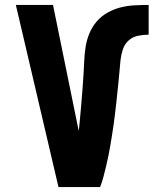

<svg xmlns="http://www.w3.org/2000/svg" viewBox="-20 -755 640 775"><path d="M216 0 44 -735H194L294 -245Q295 -240 296 -235.5Q297 -231 298 -226Q301 -254 303.5 -282.5Q306 -311 308.5 -339Q311 -367 313 -395.5Q315 -424 317 -452.5Q319 -481 320 -509Q321 -537 325.5 -565.5Q330 -594 341 -620.5Q352 -647 370.5 -668.5Q389 -690 414 -704Q439 -718 466.5 -725Q494 -732 522.5 -733.5Q551 -735 580 -735V-615Q558 -615 536.5 -610.5Q515 -606 499 -591.5Q483 -577 476 -556Q469 -535 466.5 -513Q464 -491 462.5 -469.5Q461 -448 458.5 -426.5Q456 -405 454 -383.5Q452 -362 449.5 -340.5Q447 -319 444.5 -297.5Q442 -276 439 -254.5Q436 -233 432.5 -211.5Q429 -190 425.5 -168.5Q422 -147 417.5 -125.5Q413 -104 408 -83Q403 -62 397.5 -41Q392 -20 384 0Z"/></svg>

Font: Iosevka Custom Heavy Extended
Style: Regular
Weight: 900
Width: 7
Monospace: yes
Designer: Belleve Invis
Foundry: Belleve Invis
Version: Version 11.2.4; ttfautohint (v1.8.4)